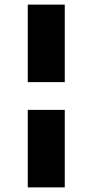

<svg xmlns="http://www.w3.org/2000/svg" viewBox="-20 -760 400 830"><path d="M100 -405V-740H260V-405ZM100 50V-285H260V50Z"/></svg>

Font: Geologica Black
Style: Regular
Weight: 900
Designer: Sindre Bremnes, Frode Helland
Foundry: Monokrom Skriftforlag AS
Version: Version 1.010;gftools[0.9.28]